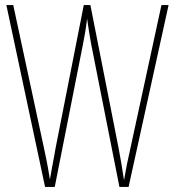

<svg xmlns="http://www.w3.org/2000/svg" viewBox="-20 -734 687 754"><path d="M642 -714 485 0H449L338 -561Q333 -588 330 -607.5Q327 -627 322 -661Q318 -627 314.5 -607.5Q311 -588 306 -561L195 0H157L5 -714H32L153 -151Q163 -105 168.5 -74Q174 -43 176 -29Q180 -52 184.5 -77Q189 -102 193 -122.5Q197 -143 198 -151L309 -714H335L446 -151Q453 -115 457 -89.5Q461 -64 467 -26Q473 -61 479 -91Q485 -121 492 -151L614 -714Z"/></svg>

Font: Noto Sans Gujarati UI ExtraCondensed Thin
Style: Regular
Weight: 100
Width: 2
Designer: Jelle Bosma - Monotype Design Team, Universal Thirst
Foundry: Monotype Imaging Inc.
Version: Version 2.106; ttfautohint (v1.8.4.7-5d5b)